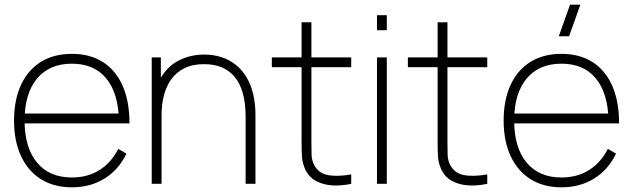

<svg xmlns="http://www.w3.org/2000/svg" viewBox="-20 -785 2704 820"><path d="M287 15Q210.5 15 155.2 -19.5Q100 -54 70 -118Q40 -182 40 -270Q40 -358.5 69.8 -422.5Q99.5 -486.5 154.8 -520.8Q210 -555 287 -555Q364.5 -555 419.5 -520Q474.5 -485 503.8 -418.5Q533 -352 533 -258H488V-272Q485 -388.5 433.2 -450.8Q381.5 -513 287 -513Q191 -513 138 -449.2Q85 -385.5 85 -270Q85 -154.5 138 -90.8Q191 -27 287 -27Q354 -27 404.5 -58.5Q455 -90 485 -149L520 -129Q487 -60 426.5 -22.5Q366 15 287 15ZM67 -258V-300H507V-258Z M1029 0V-286Q1029 -344 1017.2 -386.2Q1005.5 -428.5 982.5 -456.2Q959.5 -484 926.8 -497.5Q894 -511 852 -511Q802.5 -511 767.8 -493.8Q733 -476.5 711.5 -446.5Q690 -416.5 680 -377.5Q670 -338.5 670 -295L631 -294Q631 -386.5 661.5 -443.2Q692 -500 742.2 -526Q792.5 -552 852 -552Q893 -552 927.2 -540.5Q961.5 -529 988.2 -507.2Q1015 -485.5 1033.5 -454Q1052 -422.5 1061.5 -382.2Q1071 -342 1071 -294V0ZM628 0V-540H667V-430H670V0Z M1480 0Q1439.5 9 1400 6.8Q1360.5 4.5 1329.5 -12.2Q1298.5 -29 1283 -63Q1271 -89.5 1269.5 -116.8Q1268 -144 1268 -179V-690H1310V-179Q1310 -144 1310.8 -122.5Q1311.5 -101 1321 -82Q1339 -46 1378 -37.8Q1417 -29.5 1480 -40ZM1141 -498V-540H1480V-498Z M1590 -656V-720H1632V-656ZM1590 0V-540H1632V0Z M2061 0Q2020.5 9 1981 6.8Q1941.5 4.5 1910.5 -12.2Q1879.5 -29 1864 -63Q1852 -89.5 1850.5 -116.8Q1849 -144 1849 -179V-690H1891V-179Q1891 -144 1891.8 -122.5Q1892.5 -101 1902 -82Q1920 -46 1959 -37.8Q1998 -29.5 2061 -40ZM1722 -498V-540H2061V-498Z M2410.5 -630H2366.5L2414.5 -765H2458.5ZM2378 15Q2301.5 15 2246.2 -19.5Q2191 -54 2161 -118Q2131 -182 2131 -270Q2131 -358.5 2160.8 -422.5Q2190.5 -486.5 2245.8 -520.8Q2301 -555 2378 -555Q2455.5 -555 2510.5 -520Q2565.5 -485 2594.8 -418.5Q2624 -352 2624 -258H2579V-272Q2576 -388.5 2524.2 -450.8Q2472.5 -513 2378 -513Q2282 -513 2229 -449.2Q2176 -385.5 2176 -270Q2176 -154.5 2229 -90.8Q2282 -27 2378 -27Q2445 -27 2495.5 -58.5Q2546 -90 2576 -149L2611 -129Q2578 -60 2517.5 -22.5Q2457 15 2378 15ZM2158 -258V-300H2598V-258Z"/></svg>

Font: Manrope ExtraLight
Style: Regular
Weight: 200
Designer: Mikhail Sharanda
Foundry: Mikhail Sharanda
Version: Version 4.505